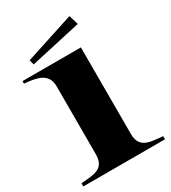

<svg xmlns="http://www.w3.org/2000/svg" viewBox="-212 -997 984 1105"><g transform="rotate(-30 280.0 -444.5)"><path d="M9 -21V0H552V-21C475 -28 397 -26 397 -124V-700H9V-683C92 -676 164 -663 164 -576V-124C164 -27 94 -28 9 -21ZM449 -826 430 -889 104 -783 113 -751Z"/></g></svg>

Font: Sprat Extended
Style: Bold
Weight: 700
Width: 9
Designer: Ethan Nakache
Foundry: Collletttivo
Version: Version 2.000;Glyphs 3.2 (3217)